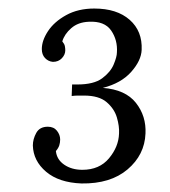

<svg xmlns="http://www.w3.org/2000/svg" viewBox="-20 -736 398 450"><path d="M171 -306Q118 -308 88 -333.5Q58 -359 57 -395Q57 -410 65 -424.5Q73 -439 92 -439Q106 -439 113.5 -429.5Q121 -420 121 -409Q121 -402 119 -395.5Q117 -389 111 -382Q113 -362 130.5 -350Q148 -338 173 -338Q213 -338 235.5 -365Q258 -392 259 -423Q260 -440 254 -460.5Q248 -481 230 -496.5Q212 -512 177 -512Q170 -512 163 -512Q156 -512 148 -511L149 -538Q152 -538 155 -538Q158 -538 161 -538Q200 -538 219.5 -552.5Q239 -567 246.5 -585Q254 -603 254 -613Q256 -642 240.5 -664.5Q225 -687 188 -685Q163 -684 147 -670Q131 -656 126 -639Q131 -633 132 -628Q133 -623 133 -618Q133 -608 125 -599.5Q117 -591 104 -591Q93 -592 85.5 -600Q78 -608 78 -621Q78 -641 92.5 -663Q107 -685 135 -700.5Q163 -716 201 -716Q254 -716 284 -689.5Q314 -663 312 -619Q311 -594 287.5 -567.5Q264 -541 221 -530Q274 -526 298.5 -495Q323 -464 321 -423Q319 -373 279 -339Q239 -305 171 -306Z"/></svg>

Font: Lora Italic
Style: Italic
Weight: 400
Italic angle: -3°
Designer: Olga Karpushina, Alexei Vanyashin (Cyrillic)
Foundry: Cyreal
Version: Version 2.210; ttfautohint (v1.8.1.43-b0c9)